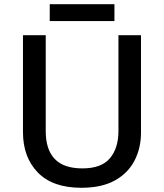

<svg xmlns="http://www.w3.org/2000/svg" viewBox="-20 -881 778 911"><path d="M649 -252Q649 -178 618 -118.5Q587 -59 524.5 -24.5Q462 10 366 10Q230 10 159.5 -62.5Q89 -135 89 -254V-714H197V-259Q197 -171 240 -126.5Q283 -82 371 -82Q461 -82 501.5 -130Q542 -178 542 -260V-714H649ZM523 -861V-781H216V-861Z"/></svg>

Font: Noto Sans Vithkuqi Medium
Style: Regular
Weight: 500
Version: Version 1.001